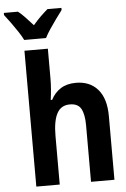

<svg xmlns="http://www.w3.org/2000/svg" viewBox="-110 -1025 704 1070"><g transform="rotate(-5 241.5 -490.0)"><path d="M49 0V-760H180V-592Q180 -563 177.5 -532.5Q175 -502 171 -474H179Q199 -513 233.5 -535Q268 -557 319 -557Q397 -557 441.5 -505.5Q486 -454 486 -356V0H355V-316Q355 -376 338 -408Q321 -440 275 -440Q225 -440 202.5 -397.5Q180 -355 180 -272V0ZM53 -820Q43 -841 25 -868Q7 -895 -12 -921.5Q-31 -948 -47 -968V-980H32Q51 -965 71.5 -943.5Q92 -922 114 -897Q137 -924 156.5 -943Q176 -962 197 -980H275V-968Q260 -948 241 -922Q222 -896 204 -869Q186 -842 175 -820Z"/></g></svg>

Font: Noto Sans Mono Condensed
Style: Bold
Weight: 700
Width: 3
Designer: Monotype Design Team
Foundry: Monotype Imaging Inc.
Version: Version 2.014